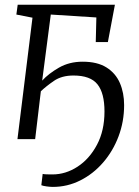

<svg xmlns="http://www.w3.org/2000/svg" viewBox="-20 -574 574 792"><path d="M154 -241.5Q180.5 -270.5 223.2 -295Q266 -319.5 321 -319.5Q381.5 -319.5 419.2 -295.8Q457 -272 474.5 -231.5Q492 -191 492 -140.5Q492 -72.5 469 -11.5Q446 49.5 405.2 96.5Q364.5 143.5 311.2 170.2Q258 197 198 197Q187.5 197 172.5 195Q157.5 193 150.5 190L156 143.5Q163 145 174.5 145.2Q186 145.5 196.5 145.5Q251 145.5 300 113.5Q349 81.5 380 23.2Q411 -35 411 -114Q411 -190 382 -226.2Q353 -262.5 283 -262.5Q234.5 -262.5 202.2 -240.2Q170 -218 148.5 -197.5L125 0H52L114 -501L47.5 -514L53 -554.5H454L425 -400.5H375L377.5 -502L189.5 -514Z"/></svg>

Font: Merriweather 7pt Light
Style: Italic
Weight: 300
Italic angle: -7.8°
Designer: Eben Sorkin
Foundry: Eben Sorkin
Version: Version 2.200;gftools[0.9.31]